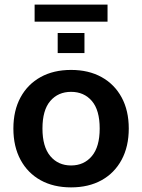

<svg xmlns="http://www.w3.org/2000/svg" viewBox="-20 -802 616 832"><path d="M288 10Q212 10 156 -21Q100 -52 69 -109.5Q38 -167 38 -245Q38 -323 69 -380Q100 -437 156 -468Q212 -499 288 -499Q364 -499 420 -468Q476 -437 507 -380Q538 -323 538 -245Q538 -167 507 -109.5Q476 -52 420 -21Q364 10 288 10ZM288 -85Q344 -85 378 -125.5Q412 -166 412 -245Q412 -325 378 -364.5Q344 -404 288 -404Q232 -404 198 -364.5Q164 -325 164 -245Q164 -166 198 -125.5Q232 -85 288 -85ZM130 -708V-782H446V-708ZM230 -572V-659H346V-572Z"/></svg>

Font: Nunito Sans
Style: Bold
Weight: 700
Designer: Vernon Adams
Foundry: Vernon Adams
Version: Version 3.101; ttfautohint (v1.8.4.7-5d5b);gftools[0.9.27]